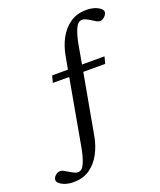

<svg xmlns="http://www.w3.org/2000/svg" viewBox="-222 -816 982 1179"><g transform="rotate(-20 269.5 -226.5)"><path d="M31 256Q0 253 -25 238.5Q-50 224 -50 207Q-50 192 -35.5 178.5Q-21 165 -3 165Q2 165 6.5 166Q11 167 16 170L61 196Q77 205 84.5 207Q92 209 99 209Q127 209 143.5 168Q160 127 170 70L247 -359H140L152 -404H255L270 -486Q281 -549 308.5 -599.5Q336 -650 380 -680Q424 -710 483 -710Q489 -710 495 -710Q501 -710 507 -709Q539 -706 564 -691.5Q589 -677 589 -660Q589 -647 574.5 -632Q560 -617 542 -617Q532 -617 522 -623L479 -649Q463 -658 455 -660Q447 -662 440 -662Q412 -662 395 -621Q378 -580 368 -523L347 -404H494L482 -359H339L268 33Q257 95 229.5 146Q202 197 158.5 227Q115 257 55 257Q49 257 43 257Q37 257 31 256Z"/></g></svg>

Font: Hedvig Letters Serif 14pt
Style: Regular
Weight: 400
Designer: Alexander Örn & Tor Weibull
Foundry: Kanon Foundry
Version: Version 1.000; ttfautohint (v1.8.4.7-5d5b)